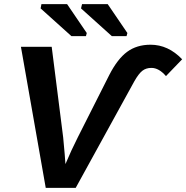

<svg xmlns="http://www.w3.org/2000/svg" viewBox="-20 -916 908 936"><path d="M635 -520 349 0H203L82 -688H232L288 -246Q297 -152 299 -116Q328 -185 359 -246L513 -551Q553 -629 600 -663.5Q647 -698 714 -698Q800 -698 868 -627L789 -545Q755 -585 718 -585Q692 -585 674 -571Q656 -557 635 -520ZM597 -740H525L375 -875L380 -896H505L601 -755ZM399 -740H328L178 -875L182 -896H307L403 -755Z"/></svg>

Font: Libra Sans
Style: Bold Italic
Weight: 700
Italic angle: -12°
Foundry: Context Ltd
Version: Version 1.002